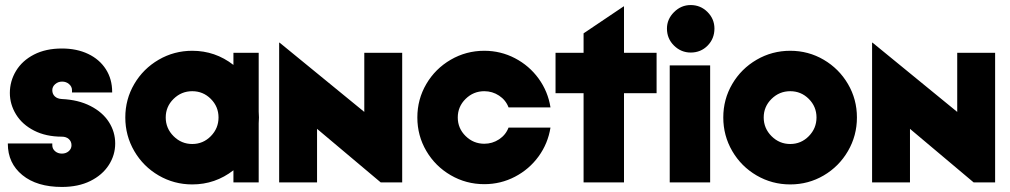

<svg xmlns="http://www.w3.org/2000/svg" viewBox="-20 -722 3999 760"><path d="M11 -153V-154H187V-147Q187 -133 198 -123.5Q209 -114 225 -114Q241 -114 252 -123.5Q263 -133 263 -147Q263 -162 252.5 -171.5Q242 -181 225 -181Q162 -181 115 -205Q68 -229 43.5 -269Q19 -309 19 -354Q19 -401 43.5 -441.5Q68 -482 114.5 -506Q161 -530 225 -530Q284 -530 329 -508.5Q374 -487 399 -448Q424 -409 424 -358V-356H265V-365Q265 -379 253.5 -389Q242 -399 226 -399Q210 -399 198.5 -389Q187 -379 187 -365Q187 -350 197 -340.5Q207 -331 225 -330Q290 -327 338 -302.5Q386 -278 411 -239Q436 -200 436 -154Q436 -108 410.5 -68.5Q385 -29 337.5 -5.5Q290 18 225 18Q126 18 68.5 -29Q11 -76 11 -153Z M476 -257Q476 -329 511.5 -389.5Q547 -450 608 -485.5Q669 -521 741 -521Q832 -521 904 -465V-513H1004V-280L1005 -257L1004 -234V0H904V-48Q832 8 741 8Q669 8 608 -27.5Q547 -63 511.5 -124Q476 -185 476 -257ZM845 -257Q845 -300 814.5 -330.5Q784 -361 741 -361Q698 -361 667 -330.5Q636 -300 636 -257Q636 -214 667 -183Q698 -152 741 -152Q784 -152 814.5 -183Q845 -214 845 -257Z M1085 -553H1087L1422 -279V-513H1572V0H1487L1235 -212V0H1085Z M1632 -257Q1632 -329 1667.5 -389.5Q1703 -450 1764 -485.5Q1825 -521 1897 -521Q1962 -521 2018.5 -491.5Q2075 -462 2112 -411Q2149 -360 2159 -297H1993Q1982 -326 1955.5 -343.5Q1929 -361 1897 -361Q1854 -361 1823 -330.5Q1792 -300 1792 -257Q1792 -214 1823 -183.5Q1854 -153 1897 -153Q1929 -153 1955.5 -170.5Q1982 -188 1993 -217H2159Q2149 -154 2112 -103Q2075 -52 2018.5 -22.5Q1962 7 1897 7Q1825 7 1764 -28.5Q1703 -64 1667.5 -124.5Q1632 -185 1632 -257Z M2290 -353H2179V-513H2290V-590L2449 -697L2450 -696V-513H2579V-353H2450V0H2290Z M2791 -463V0H2631V-463ZM2620 -609Q2620 -646 2648 -674Q2676 -702 2714 -702Q2753 -702 2780.5 -674.5Q2808 -647 2808 -609Q2808 -569 2781 -541.5Q2754 -514 2714 -514Q2676 -514 2648 -541.5Q2620 -569 2620 -609Z M2843 -257Q2843 -329 2878.5 -389.5Q2914 -450 2975 -485.5Q3036 -521 3108 -521Q3180 -521 3240.5 -485.5Q3301 -450 3336.5 -389.5Q3372 -329 3372 -257Q3372 -185 3336.5 -124Q3301 -63 3240.5 -27.5Q3180 8 3108 8Q3036 8 2975 -27.5Q2914 -63 2878.5 -124Q2843 -185 2843 -257ZM3212 -257Q3212 -300 3181.5 -330.5Q3151 -361 3108 -361Q3065 -361 3034 -330.5Q3003 -300 3003 -257Q3003 -214 3034 -183Q3065 -152 3108 -152Q3151 -152 3181.5 -183Q3212 -214 3212 -257Z M3432 -553H3434L3769 -279V-513H3919V0H3834L3582 -212V0H3432Z"/></svg>

Font: Lineal Heavy
Style: Regular
Weight: 900
Designer: Created by Frank Adebiaye with contributions from Anton Moglia & Ariel Martín Pérez
Created by Frank ADEBIAYE with FontF
Foundry: Velvetyne Type Foundry
Version: Version 2.000